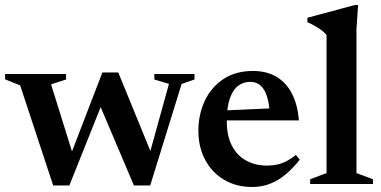

<svg xmlns="http://www.w3.org/2000/svg" viewBox="-24 -735 1524 767"><path d="M651 -400 592.5 -417.5V-439.5H753V-417.5L701.5 -399.5L576 6H511L365.5 -337L394.5 -348L253 6H188.5L56.5 -394L-3.5 -418V-439.5H240V-417.5L180 -398L274 -96.5L249.5 -93.5L385 -445.5H448.5L591 -97L566 -93Z M986.5 -451.5Q1041.5 -451.5 1080.8 -428Q1120 -404.5 1142.5 -360.5Q1165 -316.5 1170 -254H855.5L856 -293L1110 -304.5L1054 -279.5Q1051.5 -321.5 1042.5 -350Q1033.5 -378.5 1017 -393.2Q1000.5 -408 975.5 -408Q948 -408 927 -392Q906 -376 894 -341.2Q882 -306.5 882 -250Q882 -193 902 -153.8Q922 -114.5 958.5 -94Q995 -73.5 1043.5 -73.5Q1065 -73.5 1084 -77.8Q1103 -82 1121.5 -91.8Q1140 -101.5 1158 -116L1173.5 -97Q1146 -62.5 1116.8 -38Q1087.5 -13.5 1054.5 -0.8Q1021.5 12 983.5 12Q919.5 12 871 -17Q822.5 -46 795.5 -96.8Q768.5 -147.5 768.5 -212.5Q768.5 -277.5 794 -332Q819.5 -386.5 868.2 -419Q917 -451.5 986.5 -451.5Z M1400 -43.5 1466 -19V0H1215V-19L1280.5 -43.5V-595Q1273.5 -604 1263 -612.2Q1252.5 -620.5 1238 -629Q1223.5 -637.5 1204 -646.5V-664L1393.5 -715H1406.5L1400 -618Z"/></svg>

Font: Newsreader 24pt SemiBold
Style: Regular
Weight: 600
Designer: Hugues Gentile
Foundry: Production Type
Version: Version 1.003